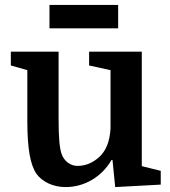

<svg xmlns="http://www.w3.org/2000/svg" viewBox="-20 -750 692 780"><path d="M460 -635V-730H181V-635ZM24 -540V-484L91 -465V-259C91 -146 103 -81 128 -44C152 -11 196 10 247 10C323 10 394 -32 433 -100H437L448 10L633 0V-56L556 -75V-540H342V-484L429 -465V-228C426 -176 411 -138 384 -113C359 -90 330 -76 294 -76C269 -76 241 -93 230 -125C222 -150 218 -187 218 -272V-540Z"/></svg>

Font: Domine
Style: Bold
Weight: 700
Designer: Pablo Impallari, Rodrigo Fuenzalida, Brenda Gallo
Foundry: Pablo Impallari, Rodrigo Fuenzalida, Brenda Gallo
Version: Version 2.000